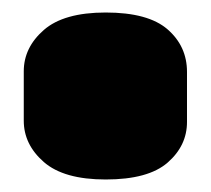

<svg xmlns="http://www.w3.org/2000/svg" viewBox="-20 -267 337 307"><path d="M279 -152V-72Q279 -34 248 -7Q217 20 149 20Q82 20 50 -8Q18 -36 18 -74V-153Q18 -191 50 -219Q82 -247 149 -247Q217 -247 248 -220Q279 -193 279 -152Z"/></svg>

Font: Gasoek One
Style: Regular
Weight: 400
Designer: Jiashuo Zhang
Foundry: JAMO
Version: Version 1.000; ttfautohint (v1.8.4.7-5d5b);gftools[0.9.29]